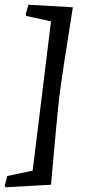

<svg xmlns="http://www.w3.org/2000/svg" viewBox="-44 -662 365 817"><path d="M209 -255Q198 -160 173 124L-21 135L-24 128L-13 87L95 64L173 -571L68 -594L65 -601L77 -642L266 -631Q221 -350 209 -255Z"/></svg>

Font: Alegreya Medium
Style: Italic
Weight: 500
Italic angle: -7°
Designer: Juan Pablo del Peral
Foundry: Huerta Tipografica
Version: Version 2.008; ttfautohint (v1.8)